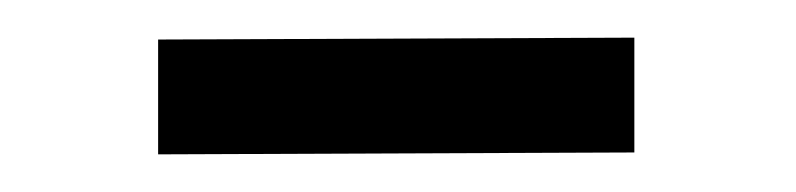

<svg xmlns="http://www.w3.org/2000/svg" viewBox="-20 -316 423 102"><path d="M64 -295V-234L317 -235V-296Z"/></svg>

Font: Cheyenne Sans Light
Style: Regular
Weight: 300
Designer: The Public Sans project authors (U.S. Web Design System), Libre Franklin designed by Pablo Impallari and Rodrigo Fuenzal
Foundry: The Cheyenne Sans Project Authors
Version: Version 2.007